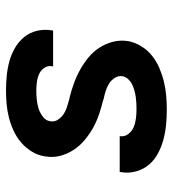

<svg xmlns="http://www.w3.org/2000/svg" viewBox="12 -580 576 640"><g transform="rotate(-90 300.0 -260.0)"><path d="M255 8Q229 8 203.5 5.5Q178 3 154 -3.5Q130 -10 108.5 -21.5Q87 -33 71.5 -51Q56 -69 49 -93.5Q42 -118 46 -143L47 -149H166V-148Q164 -132 173.5 -120Q183 -108 196 -102.5Q209 -97 224.5 -95Q240 -93 255 -93Q266 -93 276 -93.5Q286 -94 297 -95.5Q308 -97 318.5 -100Q329 -103 338.5 -107.5Q348 -112 356 -120.5Q364 -129 366 -140Q368 -154 360 -166Q352 -178 340.5 -185Q329 -192 316 -196Q303 -200 288 -203L287 -204Q262 -210 238.5 -218Q215 -226 193.5 -238Q172 -250 153 -266Q134 -282 120.5 -302.5Q107 -323 100.5 -347.5Q94 -372 99 -399Q102 -421 114.5 -441.5Q127 -462 145 -477.5Q163 -493 185 -503Q207 -513 229 -518.5Q251 -524 273.5 -526Q296 -528 318 -528Q343 -528 368 -525.5Q393 -523 416.5 -516.5Q440 -510 460.5 -498Q481 -486 496 -468Q511 -450 517 -426Q523 -402 519 -377L518 -371H399V-373Q402 -387 394.5 -399Q387 -411 374.5 -417Q362 -423 347 -425Q332 -427 318 -427Q303 -427 288.5 -425.5Q274 -424 260 -420Q246 -416 232 -406Q218 -396 216 -381Q213 -367 221 -355Q229 -343 240.5 -335.5Q252 -328 266 -324Q280 -320 293 -316H295Q319 -310 342.5 -301.5Q366 -293 387.5 -281Q409 -269 428 -253.5Q447 -238 460.5 -217.5Q474 -197 480.5 -172.5Q487 -148 483 -121Q479 -99 466 -77.5Q453 -56 434 -41Q415 -26 392.5 -16.5Q370 -7 347 -1.5Q324 4 301 6Q278 8 255 8Z"/></g></svg>

Font: Iosevka Aile
Style: Bold Italic
Weight: 700
Italic angle: -9°
Designer: Belleve Invis
Foundry: Belleve Invis
Version: Version 28.0.1; ttfautohint (v1.8.4)